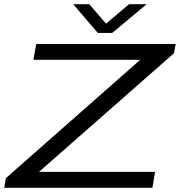

<svg xmlns="http://www.w3.org/2000/svg" viewBox="-23 -896 858 916"><path d="M676.8 -876 512.2 -738.8H443.8L326.2 -876H402.8L482.9 -783.2L592.8 -876ZM-2.9 0 4.9 -45.9 646 -610.8H136.2L149.9 -686H814.9L807.1 -642.1L163.1 -76.2H716.8L704.1 0Z"/></svg>

Font: Archivo Expanded Light
Style: Italic
Weight: 300
Width: 7
Italic angle: -10°
Designer: Hector Gatti
Foundry: Omnibus-Type
Version: Version 2.001